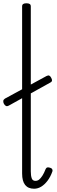

<svg xmlns="http://www.w3.org/2000/svg" viewBox="-27 -1135 350 1172"><path d="M181 17Q145 17 126.5 -6Q108 -29 108 -76V-1096Q108 -1106 114.5 -1110.5Q121 -1115 134 -1115Q148 -1115 154.5 -1110.5Q161 -1106 161 -1096V-89Q161 -63 166.5 -47Q172 -31 189 -31Q202 -31 211.5 -38.5Q221 -46 231.5 -62Q242 -78 252 -104Q256 -112 263 -113Q270 -114 279 -111Q289 -108 292 -101.5Q295 -95 293 -89Q281 -55 263 -31.5Q245 -8 224.5 4.5Q204 17 181 17ZM26 -490Q17 -485 10 -488Q3 -491 -3 -501Q-8 -511 -7 -519Q-6 -527 3 -533L257 -671Q267 -676 273.5 -673.5Q280 -671 285 -661Q291 -651 290.5 -643.5Q290 -636 280 -631Z"/></svg>

Font: Playwrite FR Moderne ExtraLight
Style: Regular
Weight: 250
Version: Version 1.002